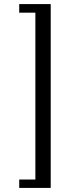

<svg xmlns="http://www.w3.org/2000/svg" viewBox="-20 -754 380 939"><path d="M228 165H74V124H153V-692H74V-734H228Z"/></svg>

Font: Arima Madurai
Style: Regular
Weight: 400
Designer: Joana Correia and Natanael Gama
Foundry: NDISCOVER
Version: Version 1.019